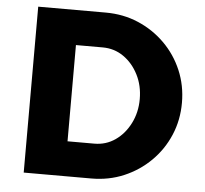

<svg xmlns="http://www.w3.org/2000/svg" viewBox="-51 -753 861 807"><g transform="rotate(5 380.0 -350.0)"><path d="M250 -147H363Q412 -147 451 -174Q490 -201 513.5 -247.5Q537 -294 537 -350Q537 -407 513.5 -453Q490 -499 451 -526Q412 -553 363 -553H250ZM78 0V-700H363Q437 -700 500.5 -673Q564 -646 612.5 -598Q661 -550 688 -486.5Q715 -423 715 -350Q715 -277 688 -213.5Q661 -150 612.5 -102Q564 -54 500.5 -27Q437 0 363 0Z"/></g></svg>

Font: Red Hat Text VF
Style: Regular
Weight: 300
Designer: Pentagram, MCKL
Foundry: Pentagram, MCKL
Version: Version 1.023